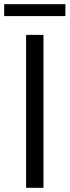

<svg xmlns="http://www.w3.org/2000/svg" viewBox="-23 -899 333 919"><path d="M102 0H185V-732H102ZM-3 -822H290V-879H-3Z"/></svg>

Font: Noto Sans CJK JP DemiLight
Style: Regular
Weight: 350
Designer: Ryoko NISHIZUKA (kana & ideographs); Paul D. Hunt (Latin, Greek & Cyrillic); Wenlong ZHANG (bopomofo); Sandoll Communica
Foundry: Adobe Systems Incorporated
Version: Version 1.004;PS 1.004;hotconv 1.0.82;makeotf.lib2.5.63406